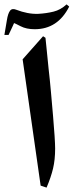

<svg xmlns="http://www.w3.org/2000/svg" viewBox="-63 -813 336 874"><path d="M144 -641Q146 -622 149.5 -587Q153 -552 158 -502Q164 -450 169 -393.5Q174 -337 178.5 -285Q183 -233 185.5 -194Q188 -155 188 -137Q188 -86 178.5 -46Q169 -6 149 41L122 32L40 -543L133 -648ZM252 -783Q200 -680 95 -680Q57 -680 31 -693.5Q5 -707 1 -708Q0 -706 -4.5 -695.5Q-9 -685 -15 -673Q-21 -661 -24 -654H-43Q-36 -693 -31.5 -722Q-27 -751 -17.5 -764Q-8 -777 13 -768Q36 -759 61.5 -754Q87 -749 111 -750Q148 -752 180.5 -760Q213 -768 240 -793Z"/></svg>

Font: Bona Nova SC
Style: Bold
Weight: 700
Designer: Mateusz Machalski
Foundry: Capitalics
Version: Version 4.001; ttfautohint (v1.8.4.7-5d5b)